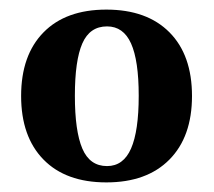

<svg xmlns="http://www.w3.org/2000/svg" viewBox="-20 -740 445 400"><path d="M201.6 -360Q117.1 -360 70.6 -407.6Q24 -455.2 24 -540.1Q24 -625 70.6 -672.5Q117.1 -720 201.6 -720Q286 -720 333 -672.7Q380 -625.4 380 -540Q380 -455.1 333 -407.6Q286 -360 201.6 -360ZM203 -394Q237 -394 253 -430.5Q269 -467 269 -540.5Q269 -614 253 -649.5Q237 -685 203 -685Q167 -685 151.5 -649.5Q136 -614 136 -540.5Q136 -467 151.5 -430.5Q167 -394 203 -394Z"/></svg>

Font: Arima Thin
Style: Regular
Weight: 100
Designer: Joana Correia and Natanael Gama
Foundry: NDISCOVER
Version: Version 1.101;gftools[0.9.23]